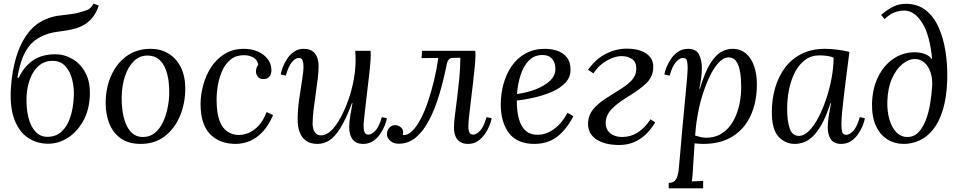

<svg xmlns="http://www.w3.org/2000/svg" viewBox="-20 -779 5264 1054"><path d="M244 10Q182 10 133 -23Q84 -56 58.5 -124.5Q33 -193 40 -299Q46 -387 68.5 -464Q91 -541 134 -597.5Q177 -654 243 -678Q272 -689 301.5 -693Q331 -697 358.5 -700Q386 -703 406 -708Q433 -715 456.5 -723.5Q480 -732 493 -759L522 -749Q512 -717 495 -692.5Q478 -668 455 -651.5Q432 -635 402 -625Q377 -617 350.5 -612.5Q324 -608 298.5 -605Q273 -602 252 -596Q167 -571 128.5 -510Q90 -449 76 -352H83Q110 -411 159 -446Q208 -481 284 -481Q334 -481 379 -454.5Q424 -428 450.5 -376.5Q477 -325 473 -250Q469 -172 436 -113.5Q403 -55 352.5 -22.5Q302 10 244 10ZM240 -28Q287 -28 318 -56.5Q349 -85 365.5 -134.5Q382 -184 385 -246Q388 -296 376.5 -341.5Q365 -387 338.5 -416Q312 -445 269 -445Q224 -445 193 -418Q162 -391 145.5 -347.5Q129 -304 126 -254Q123 -187 135.5 -136Q148 -85 174.5 -56.5Q201 -28 240 -28Z M807 -511Q861 -511 904 -485.5Q947 -460 972 -411Q997 -362 997 -292Q997 -212 968 -142.5Q939 -73 884.5 -31Q830 11 752 11Q686 11 643.5 -19Q601 -49 580.5 -100Q560 -151 560 -213Q560 -294 589.5 -362Q619 -430 674.5 -470.5Q730 -511 807 -511ZM792 -474Q748 -475 716 -444.5Q684 -414 666.5 -362Q649 -310 648 -246Q647 -212 652 -174Q657 -136 669.5 -103Q682 -70 704.5 -49Q727 -28 761 -27Q801 -26 829 -48.5Q857 -71 874 -107Q891 -143 899.5 -184Q908 -225 909 -261Q910 -296 905.5 -333Q901 -370 888 -402Q875 -434 852 -453.5Q829 -473 792 -474Z M1320 -511Q1363 -511 1397 -495.5Q1431 -480 1450.5 -453.5Q1470 -427 1470 -394Q1470 -372 1459 -358.5Q1448 -345 1428 -345Q1404 -344 1394.5 -359Q1385 -374 1385 -385Q1385 -394 1387.5 -404Q1390 -414 1398 -423Q1393 -451 1370.5 -463.5Q1348 -476 1319 -476Q1276 -476 1247 -453Q1218 -430 1201 -393Q1184 -356 1176.5 -313.5Q1169 -271 1169 -231Q1169 -161 1184.5 -118.5Q1200 -76 1228 -57Q1256 -38 1291 -38Q1317 -38 1345 -49.5Q1373 -61 1399 -88.5Q1425 -116 1444 -164L1479 -147Q1454 -89 1421 -54.5Q1388 -20 1350.5 -4.5Q1313 11 1274 11Q1186 11 1133.5 -42.5Q1081 -96 1081 -208Q1081 -257 1095 -310Q1109 -363 1138 -408.5Q1167 -454 1212.5 -482.5Q1258 -511 1320 -511Z M1723 11Q1683 11 1659 -7Q1635 -25 1624.5 -55Q1614 -85 1614 -119Q1614 -175 1622 -232Q1630 -289 1638 -337.5Q1646 -386 1646 -414Q1646 -433 1641.5 -447Q1637 -461 1619 -461Q1603 -461 1583.5 -439Q1564 -417 1549 -364L1521 -370Q1524 -388 1533 -411.5Q1542 -435 1557.5 -458Q1573 -481 1595.5 -496Q1618 -511 1648 -511Q1688 -511 1708.5 -486Q1729 -461 1729 -414Q1729 -386 1724 -345Q1719 -304 1712.5 -259.5Q1706 -215 1701 -173Q1696 -131 1696 -99Q1696 -88 1699.5 -73Q1703 -58 1713.5 -47Q1724 -36 1743 -36Q1771 -36 1798 -62Q1825 -88 1849 -132Q1873 -176 1892 -229.5Q1911 -283 1921.5 -339.5Q1932 -396 1932 -447Q1932 -462 1931.5 -474.5Q1931 -487 1930 -500H2014Q2015 -493 2015 -487.5Q2015 -482 2015 -474Q2015 -457 2013 -433.5Q2011 -410 2007 -371.5Q2003 -333 1995 -270Q1988 -212 1984.5 -179Q1981 -146 1979 -129.5Q1977 -113 1976.5 -104Q1976 -95 1976 -84Q1976 -66 1981.5 -53Q1987 -40 2003 -40Q2020 -40 2040.5 -61.5Q2061 -83 2076 -136L2104 -130Q2101 -112 2091.5 -88.5Q2082 -65 2066 -42Q2050 -19 2027 -4Q2004 11 1974 11Q1934 11 1915.5 -14Q1897 -39 1897 -79Q1897 -108 1902.5 -142Q1908 -176 1915 -213H1912Q1878 -122 1847 -73.5Q1816 -25 1786 -7Q1756 11 1723 11Z M2169 10Q2141 10 2122.5 -6Q2104 -22 2104 -44Q2104 -63 2117 -77.5Q2130 -92 2150 -92Q2166 -92 2179.5 -81Q2193 -70 2193 -53Q2193 -48 2192.5 -44.5Q2192 -41 2191 -38Q2217 -35 2242 -59Q2267 -83 2289.5 -126Q2312 -169 2330.5 -224.5Q2349 -280 2363.5 -341Q2378 -402 2386 -461L2294 -460L2297 -500H2589Q2590 -493 2590 -487.5Q2590 -482 2590 -474Q2590 -451 2586 -410.5Q2582 -370 2576.5 -322Q2571 -274 2565 -226Q2559 -178 2555 -140.5Q2551 -103 2551 -84Q2551 -66 2556.5 -53Q2562 -40 2578 -40Q2595 -40 2615.5 -61.5Q2636 -83 2651 -136L2679 -130Q2676 -112 2666.5 -88.5Q2657 -65 2641 -42Q2625 -19 2602 -4Q2579 11 2549 11Q2522 11 2505 -0.5Q2488 -12 2480 -32Q2472 -52 2472 -79Q2472 -106 2477.5 -148Q2483 -190 2489.5 -242Q2496 -294 2501.5 -350.5Q2507 -407 2507 -462L2465 -461Q2451 -461 2443.5 -452Q2436 -443 2433 -429Q2415 -339 2391.5 -260Q2368 -181 2336 -120Q2304 -59 2263 -24.5Q2222 10 2169 10Z M2972 -511Q3008 -511 3040 -500Q3072 -489 3092 -464Q3112 -439 3112 -396Q3112 -355 3084 -325Q3056 -295 3011 -275.5Q2966 -256 2915 -244Q2864 -232 2817 -227Q2817 -165 2829.5 -123Q2842 -81 2867 -60Q2892 -39 2931 -39Q2960 -39 2989.5 -52Q3019 -65 3046 -91.5Q3073 -118 3095 -160L3128 -141Q3100 -89 3068 -55Q3036 -21 2998 -5Q2960 11 2914 11Q2819 11 2774 -48.5Q2729 -108 2729 -205Q2729 -263 2744 -318Q2759 -373 2789 -416.5Q2819 -460 2865 -485.5Q2911 -511 2972 -511ZM2958 -477Q2912 -477 2882.5 -446Q2853 -415 2837.5 -366Q2822 -317 2818 -263Q2871 -270 2919 -288Q2967 -306 2998 -334.5Q3029 -363 3029 -401Q3029 -433 3011.5 -455Q2994 -477 2958 -477Z M3379 17Q3327 17 3287.5 3Q3248 -11 3227 -38.5Q3206 -66 3208 -106Q3211 -149 3236.5 -179.5Q3262 -210 3302.5 -236.5Q3343 -263 3390 -292Q3431 -318 3452 -343Q3473 -368 3473 -403Q3473 -439 3449.5 -455Q3426 -471 3391 -471Q3369 -471 3341 -460.5Q3313 -450 3285.5 -429Q3258 -408 3238 -376L3208 -396Q3252 -457 3307.5 -484.5Q3363 -512 3420 -512Q3467 -512 3500 -499.5Q3533 -487 3550.5 -463.5Q3568 -440 3566 -406Q3564 -356 3527 -321Q3490 -286 3422 -245Q3368 -212 3337.5 -180Q3307 -148 3305 -107Q3304 -81 3316 -63Q3328 -45 3349 -36Q3370 -27 3396 -27Q3487 -27 3551 -124L3577 -107Q3552 -66 3522 -38.5Q3492 -11 3456.5 3Q3421 17 3379 17Z M3651 255V225Q3679 225 3690.5 206Q3702 187 3705.5 155.5Q3709 124 3712 85Q3719 -1 3726.5 -81.5Q3734 -162 3740.5 -228.5Q3747 -295 3751 -342Q3755 -389 3755 -408Q3755 -428 3751.5 -444.5Q3748 -461 3728 -461Q3712 -461 3691.5 -439Q3671 -417 3656 -364L3627 -370Q3630 -388 3639.5 -411.5Q3649 -435 3665 -458Q3681 -481 3704 -496Q3727 -511 3757 -511Q3802 -511 3817.5 -479.5Q3833 -448 3833 -406Q3833 -376 3828.5 -345.5Q3824 -315 3819 -292H3822Q3850 -384 3879.5 -431Q3909 -478 3940 -494.5Q3971 -511 4000 -511Q4046 -511 4076 -484.5Q4106 -458 4120.5 -414Q4135 -370 4135 -317Q4135 -220 4101.5 -146Q4068 -72 4002.5 -30.5Q3937 11 3840 11Q3827 11 3815.5 10Q3804 9 3793 8Q3788 84 3785.5 125.5Q3783 167 3781.5 186.5Q3780 206 3777 217Q3793 216 3808.5 215.5Q3824 215 3840 214V255ZM3857 -23Q3899 -23 3931 -40Q3963 -57 3985.5 -85.5Q4008 -114 4022 -150Q4036 -186 4042.5 -224.5Q4049 -263 4049 -299Q4049 -345 4043 -382.5Q4037 -420 4022 -442Q4007 -464 3979 -464Q3952 -464 3925 -435Q3898 -406 3875 -357.5Q3852 -309 3834 -250Q3816 -191 3807 -130Q3803 -108 3800.5 -84.5Q3798 -61 3796 -35Q3812 -30 3826.5 -26.5Q3841 -23 3857 -23Z M4509 -511Q4539 -511 4575 -506.5Q4611 -502 4643 -494Q4635 -434 4627.5 -374.5Q4620 -315 4613.5 -261.5Q4607 -208 4603 -165.5Q4599 -123 4599 -99Q4599 -79 4602 -59Q4605 -39 4627 -39Q4644 -39 4664.5 -61Q4685 -83 4700 -136L4728 -130Q4725 -112 4715.5 -88.5Q4706 -65 4690 -42Q4674 -19 4651 -4Q4628 11 4598 11Q4558 11 4541 -14Q4524 -39 4524 -79Q4524 -108 4529.5 -142Q4535 -176 4542 -213H4539Q4515 -139 4489.5 -94.5Q4464 -50 4438.5 -27Q4413 -4 4389 3.5Q4365 11 4344 11Q4290 11 4253.5 -29Q4217 -69 4217 -163Q4217 -233 4235 -296Q4253 -359 4289.5 -407.5Q4326 -456 4381 -483.5Q4436 -511 4509 -511ZM4478 -475Q4433 -475 4399.5 -450Q4366 -425 4344 -382.5Q4322 -340 4311.5 -287.5Q4301 -235 4301 -180Q4301 -116 4315 -74.5Q4329 -33 4366 -33Q4393 -33 4420.5 -60Q4448 -87 4472 -132.5Q4496 -178 4515 -234.5Q4534 -291 4545 -350Q4556 -409 4556 -463Q4541 -469 4521 -472Q4501 -475 4478 -475Z M4942 11Q4891 11 4851 -14Q4811 -39 4788.5 -88Q4766 -137 4767 -209Q4769 -293 4800.5 -357Q4832 -421 4884.5 -456.5Q4937 -492 5001 -492Q5032 -492 5057 -482.5Q5082 -473 5097 -453Q5085 -586 5042.5 -653.5Q5000 -721 4943 -721Q4917 -721 4889.5 -710.5Q4862 -700 4836 -674L4817 -697Q4853 -728 4884.5 -743Q4916 -758 4953 -758Q5016 -758 5060 -724.5Q5104 -691 5131 -632.5Q5158 -574 5170 -499.5Q5182 -425 5180 -343Q5177 -244 5156 -176Q5135 -108 5101.5 -67Q5068 -26 5026.5 -7.5Q4985 11 4942 11ZM4961 -27Q4997 -27 5021.5 -52.5Q5046 -78 5062 -119Q5078 -160 5086 -209Q5094 -258 5097 -304Q5100 -349 5088 -383Q5076 -417 5054 -436Q5032 -455 5002 -455Q4968 -455 4933.5 -427Q4899 -399 4876 -346.5Q4853 -294 4851 -220Q4850 -165 4863 -121.5Q4876 -78 4901 -52.5Q4926 -27 4961 -27Z"/></svg>

Font: Lora Italic
Style: Italic
Weight: 400
Italic angle: -3°
Designer: Olga Karpushina, Alexei Vanyashin (Cyrillic)
Foundry: Cyreal
Version: Version 2.210; ttfautohint (v1.8.1.43-b0c9)